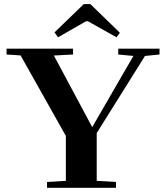

<svg xmlns="http://www.w3.org/2000/svg" viewBox="-20 -895 791 915"><path d="M256.8 -717.3 239.7 -740.7 379.4 -875.5H410.6L551.3 -738.8L535.2 -717.3L399.4 -793.5H389.6ZM204.1 0V-27.8L293.9 -33.2V-247.1L78.1 -630.9L11.2 -635.3V-663.1H328.1V-635.3L236.8 -630.4L419.4 -289.1L615.7 -628.4L543.5 -635.3V-663.1H740.2V-635.3L670.9 -628.4L440.9 -260.7V-33.2L532.7 -27.8V0Z"/></svg>

Font: Elstob 18pt
Style: Bold
Weight: 700
Designer: Peter S. Baker
Version: Version 1.015